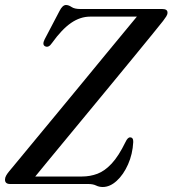

<svg xmlns="http://www.w3.org/2000/svg" viewBox="-22 -736 690 768"><path d="M331 0H18.5Q-2 0 -2 -17.5Q-2 -25.5 2.5 -33.5Q7 -41.5 14 -50Q24.5 -62.5 52.8 -96.8Q81 -131 121.5 -180Q162 -229 209.2 -286Q256.5 -343 304.5 -401.5Q352.5 -460 396.2 -513Q440 -566 473.8 -607Q507.5 -648 525.5 -669.5H338.5Q299 -669.5 262.2 -644.2Q225.5 -619 186 -564Q172.5 -543.5 158 -551Q146 -557.5 156.5 -578.5L216 -692Q228 -716 242 -716Q252.5 -716 264.2 -708Q276 -700 299 -700H627Q648.5 -700 648 -685Q648 -678 643 -670.2Q638 -662.5 630.5 -652.5Q618 -636.5 588.2 -600Q558.5 -563.5 517.5 -513.5Q476.5 -463.5 429.5 -406.5Q382.5 -349.5 335 -292Q287.5 -234.5 244.8 -182.8Q202 -131 169 -91Q136 -51 119 -30H306.5Q338.5 -30 367.8 -41Q397 -52 424.8 -81.8Q452.5 -111.5 480 -168Q489 -187 498.5 -186.5Q511.5 -186.5 511 -168Q508.5 -119.5 490.2 -78.5Q472 -37.5 445 -12.8Q418 12 389 12Q374.5 12 362.2 6Q350 0 331 0Z"/></svg>

Font: Fraunces 144pt S050
Style: Italic
Weight: 400
Italic angle: -16°
Version: Version 1.000; ttfautohint (v1.8.3)